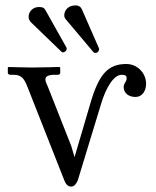

<svg xmlns="http://www.w3.org/2000/svg" viewBox="-20 -679 577 711"><path d="M124 -653C100.6 -653 86 -634.9 86 -617C86 -611 88 -604 93 -598L207 -488C209 -486 211 -485 214 -485C216.6 -485 227 -489.3 227 -499C227 -500 227 -502 226 -503L148 -642C143 -651 136 -653 124 -653ZM260 -659C228.5 -659 218 -636.8 218 -623C218 -618 219 -612 224 -607L326 -486C328 -484 330 -483 333 -483C344.2 -483 347 -493.4 347 -496C347 -497 347 -499 345.7 -502L283 -645C279 -654 271 -659 260 -659ZM431 -402C445 -402 449 -398 449 -389C449 -374 438 -373 438 -356C438 -334 457 -320 481 -320C509 -320 521 -345 521 -369C521 -409 488 -442 448 -442C380 -442 346 -405 314 -294L256 -97L244 -138L158 -356C152 -370 148 -378 148 -385C148 -395 157 -401 177 -402H194C197 -402 203 -403 203 -410V-429L199 -431C199 -431 138 -429 99 -429C65 -429 12 -431 12 -431L9 -429V-409C9 -405 14 -402 19 -402H30C60 -402 70 -388 83 -354L219 -9C224 3 231 12 244 12C254 12 262 3 268 -11L353 -290C372 -355 401 -402 431 -402Z"/></svg>

Font: Libertinus Math
Style: Regular
Weight: 400
Designer: Philipp H. Poll
Foundry: Khaled Hosny
Version: Version 6.2